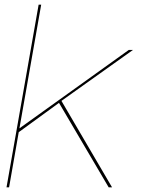

<svg xmlns="http://www.w3.org/2000/svg" viewBox="-20 -805 622 825"><path d="M8 0 146 -785H157L63.5 -253.5L533.5 -590.5H551.5L244 -371.5L461.5 0H447L233.5 -363L60.5 -237L19 0Z"/></svg>

Font: Anybody ExtraExpanded Thin
Style: Italic
Weight: 100
Width: 8
Italic angle: -10°
Designer: Tyler Finck
Foundry: Etcetera Type Company
Version: Version 1.010; ttfautohint (v1.8.3) -l 8 -r 50 -G 200 -x 14 